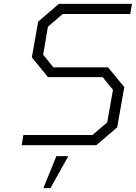

<svg xmlns="http://www.w3.org/2000/svg" viewBox="-20 -757 708 1001"><path d="M93 0 102 -53H462L539 -119L569 -289L515 -355H230L146 -458L179 -644L287 -737H668L659 -684H307L230 -618L205 -472L258 -406H543L628 -303L591 -93L482 0ZM206 224 274 57H336L243 224Z"/></svg>

Font: Tomorrow Light
Style: Italic
Weight: 300
Italic angle: -10°
Designer: Tony de Marco, Monica Rizzolli
Foundry: Just in Type
Version: Version 2.002